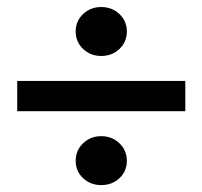

<svg xmlns="http://www.w3.org/2000/svg" viewBox="-20 -600 584 554"><path d="M272.1 -65.9Q241.2 -65.9 219.8 -85.8Q198.4 -105.7 198.4 -136.1Q198.4 -166.1 219.8 -186.6Q241.2 -207.1 272.1 -207.1Q303.2 -207.1 324.6 -186.6Q346 -166.1 346 -136.1Q346 -105.7 324.6 -85.8Q303.2 -65.9 272.1 -65.9ZM272.1 -438.5Q241.2 -438.5 219.8 -458.7Q198.4 -479 198.4 -509.4Q198.4 -539.4 219.8 -559.5Q241.2 -579.7 272.1 -579.7Q303.2 -579.7 324.6 -559.5Q346 -539.4 346 -509.4Q346 -479 324.6 -458.7Q303.2 -438.5 272.1 -438.5ZM514.7 -279.1H29.7V-366.5H514.7Z"/></svg>

Font: Source Serif 4 Variable
Style: Regular
Weight: 400
Designer: Frank Grießhammer
Foundry: Adobe
Version: Version 4.005;hotconv 1.1.0;makeotfexe 2.6.0